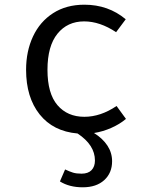

<svg xmlns="http://www.w3.org/2000/svg" viewBox="-20 -558 640 817"><path d="M457 128Q457 178 423.5 208.5Q390 239 332 239Q275 239 235 214L257 163Q276 172 290.5 176.5Q305 181 327 181Q355 181 369.5 166Q384 151 384 125Q384 59 310 10Q206 1 148.5 -71.5Q91 -144 91 -261Q91 -340 120.5 -403Q150 -466 206 -502Q262 -538 339 -538Q441 -538 515 -476L474 -421Q405 -467 338 -467Q267 -467 224.5 -414.5Q182 -362 182 -261Q182 -160 224.5 -110.5Q267 -61 339 -61Q408 -61 476 -107L516 -52Q490 -30 454 -14Q418 2 380 8Q417 31 437 61.5Q457 92 457 128Z"/></svg>

Font: Fira Mono
Style: Regular
Weight: 400
Designer: Carrois Corporate & Edenspiekermann AG
Foundry: Carrois Corporate GbR & Edenspiekermann AG
Version: Version 3.206